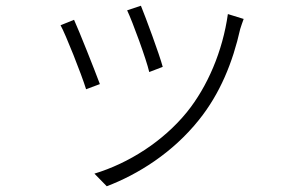

<svg xmlns="http://www.w3.org/2000/svg" viewBox="-20 -585 1040 669"><path d="M471 -565 423 -549C442 -509 490 -378 500 -334L547 -352C536 -394 487 -526 471 -565ZM774 -536C756 -407 703 -283 631 -194C548 -92 428 -16 309 20L352 64C460 23 581 -52 673 -167C747 -259 791 -368 817 -484C820 -493 824 -506 829 -519ZM238 -516 191 -497C208 -467 264 -326 280 -274L328 -292C309 -343 255 -479 238 -516Z"/></svg>

Font: Source Han Sans SC Light
Style: Regular
Weight: 300
Designer: Ryoko NISHIZUKA (kana & ideographs); Paul D. Hunt (Latin, Greek & Cyrillic); Wenlong ZHANG (bopomofo); Sandoll Communica
Foundry: Adobe Systems Incorporated
Version: Version 1.004;PS 1.004;hotconv 1.0.82;makeotf.lib2.5.63406